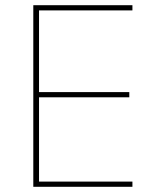

<svg xmlns="http://www.w3.org/2000/svg" viewBox="-20 -718 601 738"><path d="M489 0V-20H130V-344H477V-364H130V-678H489V-698H108V0Z"/></svg>

Font: IBM Plex Thai Thin
Style: Regular
Weight: 100
Designer: Mike Abbink, Paul van der Laan, Pieter van Rosmalen, Ben Mitchell, Mark Frömberg
Foundry: Bold Monday
Version: Version 1.0